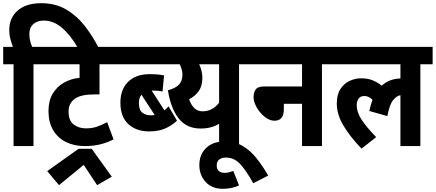

<svg xmlns="http://www.w3.org/2000/svg" viewBox="-20 -916 2733 1204"><path d="M65 -513H0V-622H61Q52 -646 45 -672Q38 -698 38 -727Q38 -804 91 -850Q144 -896 239 -896Q327 -896 394 -857Q461 -818 511 -754Q561 -690 599 -615H469Q422 -696 369 -741.5Q316 -787 254 -787Q214 -787 189 -765Q164 -743 164 -703Q164 -679 169 -659Q174 -639 182 -622H267V-513H190V0H65Z M717 -513H604V-324H573Q487 -324 450 -297Q432 -285 421 -265Q410 -245 410 -216Q410 -160 442 -135.5Q474 -111 519 -111Q556 -111 586.5 -121Q617 -131 652 -150L692 -42Q651 -21 607.5 -10.5Q564 0 512 0Q445 0 393.5 -25.5Q342 -51 313 -100.5Q284 -150 284 -220Q284 -284 310.5 -328.5Q337 -373 381.5 -398Q426 -423 479 -428V-513H254V-622H717ZM276 157 473 17H555L681 192L589 245L505 118L350 245Z M705 -622H1051V-513H705ZM1090 -159Q1055 -127 1014 -109.5Q973 -92 915 -92Q834 -92 784.5 -138Q735 -184 735 -272Q735 -355 783.5 -403Q832 -451 919 -451Q973 -451 1009 -443L999 -342Q974 -348 938 -348Q935 -348 931 -348L1011 -224Q1024 -234 1037 -249ZM851 -270Q851 -227 872 -210Q893 -193 926 -193Q938 -193 950 -195L867 -322Q851 -303 851 -270Z M1556 -622V-513H1479V0H1354V-140Q1306 -110 1238 -110Q1149 -110 1099.5 -174.5Q1050 -239 1033 -350Q1080 -362 1102 -385Q1124 -408 1124 -448Q1124 -465 1119 -482Q1114 -499 1107 -513H1010V-622ZM1166 -294Q1178 -258 1198.5 -238Q1219 -218 1250 -218Q1283 -218 1308.5 -232Q1334 -246 1354 -272V-513H1229Q1238 -494 1243.5 -472.5Q1249 -451 1249 -427Q1249 -377 1226.5 -345Q1204 -313 1166 -294Z M1479 247Q1432 268 1378 268Q1308 268 1269 224.5Q1230 181 1230 119Q1230 54 1272 12.5Q1314 -29 1390 -29Q1453 -29 1501 -1Q1549 27 1587.5 75Q1626 123 1662 185L1568 233Q1522 150 1484.5 111Q1447 72 1397 72Q1370 72 1354.5 84.5Q1339 97 1339 121Q1339 146 1353 157Q1367 168 1389 168Q1403 168 1416.5 164.5Q1430 161 1443 156Z M1544 -622H2076V-513H1999V0H1874V-265H1760V-231Q1760 -159 1701 -159Q1678 -159 1655 -173Q1632 -187 1612.5 -210Q1593 -233 1581.5 -259Q1570 -285 1570 -308Q1570 -336 1583.5 -355Q1597 -374 1639 -374H1874V-513H1544Z M2063 -513V-622H2693V-513H2616V0H2491V-319Q2467 -315 2445 -288Q2423 -261 2409 -188L2296 -220Q2304 -259 2316 -290Q2305 -301 2292.5 -307.5Q2280 -314 2265 -314Q2241 -314 2229 -298Q2217 -282 2217 -259Q2217 -211 2248 -164.5Q2279 -118 2339 -56L2247 16Q2174 -60 2133 -129.5Q2092 -199 2092 -266Q2092 -324 2115.5 -359Q2139 -394 2174 -409.5Q2209 -425 2244 -425Q2284 -425 2314 -413.5Q2344 -402 2374 -379Q2421 -422 2491 -424V-513Z"/></svg>

Font: Noto Sans Condensed
Style: Bold
Weight: 700
Width: 3
Designer: Monotype Design Team
Foundry: Monotype Imaging Inc.
Version: Version 2.013; ttfautohint (v1.8.4.7-5d5b)